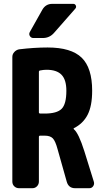

<svg xmlns="http://www.w3.org/2000/svg" viewBox="-20 -990 540 1010"><path d="M254.9 -969.7H365.2Q375 -969.7 378.9 -960.9Q382.8 -952.1 376 -944.3L263.7 -816.4Q240.2 -790 205.1 -790H155.3Q143.6 -790 137.2 -800.3Q130.9 -810.5 136.7 -821.3L203.1 -939.5Q220.7 -969.7 254.9 -969.7ZM214.8 -392.6Q279.3 -392.6 304.2 -417.5Q329.1 -442.4 329.1 -512.7Q329.1 -570.3 303.7 -596.7Q278.3 -623 224.6 -623Q209 -623 189.5 -619.1Q185.5 -618.2 184.6 -613.3V-398.4Q184.6 -393.6 190.4 -392.6ZM423.8 -194.3 473.6 -34.2Q477.5 -21.5 470.2 -10.7Q462.9 0 450.2 0H375Q340.8 0 331.1 -34.2L283.2 -204.1Q271.5 -248 257.8 -262.2Q244.1 -276.4 214.8 -276.4H190.4Q185.5 -276.4 184.6 -271.5V-35.2Q184.6 -20.5 174.8 -10.3Q165 0 150.4 0H80.1Q65.4 0 55.2 -9.8Q44.9 -19.5 44.9 -35.2V-690.4Q44.9 -705.1 55.2 -716.3Q65.4 -727.5 80.1 -730.5Q160.2 -740.2 230.5 -740.2Q354.5 -740.2 409.7 -686.5Q464.8 -632.8 464.8 -512.7Q464.8 -432.6 440.9 -386.2Q417 -339.8 368.2 -315.4Q367.2 -315.4 367.2 -313.5Q367.2 -312.5 368.2 -310.5Q393.6 -290 423.8 -194.3Z"/></svg>

Font: Rounded-L Mgen+ 1m bold
Style: Bold
Weight: 700
Designer: [Source Han Sans]
Ryoko NISHIZUKA  (kana & ideographs); Paul D. Hunt (Latin, Greek & Cyrillic); Wenlong ZHANG  (bopomofo
Version: Version 1.059.20150602